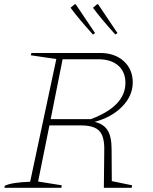

<svg xmlns="http://www.w3.org/2000/svg" viewBox="-20 -897 729 917"><path d="M1 0 3 -10Q37 -26 124 -29L249 -615L127 -633L130 -644H458Q528 -644 571 -605Q614 -566 614 -503Q614 -440 564 -388.5Q514 -337 432 -315Q475 -305 494 -274.5Q513 -244 513 -185L514 -32L611 -12L609 0H476L478 -182Q479 -246 454 -272Q429 -298 368 -298H216L162 -30L275 -12L273 0ZM449 -614H279L222 -328H414Q579 -390 579 -501Q579 -554 544.5 -584Q510 -614 449 -614ZM424 -732Q387 -773 362 -803Q337 -833 317 -860L337 -877L342 -876L434 -739ZM531 -732Q494 -773 469 -803Q444 -833 424 -860L444 -877L449 -876L541 -739Z"/></svg>

Font: Piazzolla SC Thin
Style: Italic
Weight: 100
Italic angle: -11.3°
Designer: Juan Pablo del Peral
Foundry: Huerta Tipografica
Version: Version 1.330